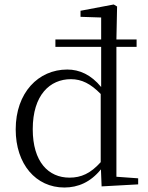

<svg xmlns="http://www.w3.org/2000/svg" viewBox="-20 -822 662 856"><path d="M596 0V-27L499 -34V-613H589V-646H499L502 -793L487 -802L339 -774V-747L431 -744V-646H227V-613H431V-434C386 -489 334 -512 280 -512C151 -512 50 -409 50 -245C50 -90 140 14 267 14C328 14 384 -10 430 -67L433 9ZM126 -246C126 -399 203 -469 296 -469C344 -469 384 -449 429 -403V-99C384 -49 342 -30 290 -30C196 -30 126 -100 126 -246Z"/></svg>

Font: Noto Serif TC Light
Style: Regular
Weight: 300
Designer: Ryoko NISHIZUKA 西塚涼子 (kana & ideographs); Frank Grießhammer (Latin, Greek & Cyrillic); Wenlong ZHANG 张文龙 (bopomofo); San
Foundry: Adobe
Version: Version 2.001;hotconv 1.1.0;makeotfexe 2.6.0